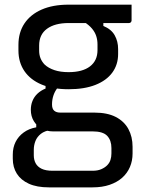

<svg xmlns="http://www.w3.org/2000/svg" viewBox="-20 -559 640 829"><path d="M113.1 -84.9Q113.1 -105.6 120.2 -123.1Q127.2 -140.7 141.5 -154.4Q155.9 -168.1 176.7 -176.7V-201.9L230.4 -182.2Q217.5 -166.6 211.1 -148Q204.6 -129.4 204.6 -108Q204.6 -89.2 214 -81Q223.3 -72.8 240.4 -72.8H387.9Q443.2 -72.8 479.7 -54.1Q516.1 -35.3 534.3 -2Q552.4 31.4 552.4 74.9V103.8Q552.4 135.3 541 162Q529.6 188.8 507.6 208.4Q485.5 228 453.3 239Q421.2 250 379.7 250H191.2Q139.2 250 104.7 234.3Q70.2 218.6 52.7 190.9Q35.2 163.3 35.2 126.1V108.6Q35.2 78.1 47.3 53.8Q59.5 29.5 82.2 13Q104.9 -3.6 136.5 -9.3V-40.5L201.3 2Q173 5.8 156.5 18.8Q140.1 31.9 133 49.9Q125.9 67.9 125.9 87.9V111.5Q125.9 130.9 133.9 145.9Q141.9 161 159.8 169.7Q177.7 178.3 207.1 178.3H379.9Q401.8 178.3 417.3 171.5Q432.9 164.6 442.5 154.9Q452.6 144.8 456.9 131.7Q461.1 118.7 461.1 103.4V80.2Q461.1 47.2 443 27.7Q424.8 8.3 379.9 8.3H208Q182.5 8.3 160.8 -3.2Q139.1 -14.8 126.1 -35.9Q113.1 -57 113.1 -84.9ZM342.1 -465.1 426.2 -468.8V-447Q460.5 -432.9 475.2 -406.7Q490 -380.5 490 -347.1V-326Q490 -279.9 464.9 -245.6Q439.8 -211.3 392.1 -192.5Q344.5 -173.7 276.2 -173.7Q208.4 -173.7 159.9 -193.9Q111.5 -214.1 85.5 -251.9Q59.6 -289.7 59.6 -341.2V-365.1Q59.6 -418.8 85.5 -457.6Q111.5 -496.5 159.9 -517.7Q208.4 -538.9 276.2 -538.9Q344.2 -538.9 412.5 -538.9Q480.7 -538.9 548.1 -538.9Q548.1 -522 548.1 -504.9Q548.1 -487.8 548.1 -470.5Q548.1 -466.5 545.1 -463Q542.1 -459.5 537.1 -459.5Q494.1 -459.5 451.6 -459.5Q409.1 -459.5 366.1 -459.5Q323.1 -459.5 276.2 -459.5Q216.9 -459.5 183 -434.8Q149 -410 149 -362.7V-340.8Q149 -322 155.1 -307.1Q161.1 -292.3 172.8 -280.2Q189.1 -264.9 215 -256.2Q240.9 -247.5 276.2 -247.5Q336 -247.5 368.5 -272.3Q401 -297.2 401 -342.6V-366.6Q401 -386.8 395.4 -403.6Q389.9 -420.4 377.2 -435.6Q364.6 -450.8 342.1 -465.1Z"/></svg>

Font: Recursive Sans Linear Light
Style: Regular
Weight: 300
Version: Version 1.085